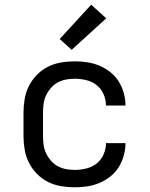

<svg xmlns="http://www.w3.org/2000/svg" viewBox="-20 -789 640 817"><path d="M298 8Q268 8 239 3Q210 -2 184 -15Q158 -28 137 -49.5Q116 -71 103 -97Q90 -123 85 -152Q80 -181 80 -210V-310Q80 -339 85 -368Q90 -397 103 -423Q116 -449 137 -470.5Q158 -492 184 -505Q210 -518 239 -523Q268 -528 298 -528Q325 -528 351.5 -524Q378 -520 403 -509.5Q428 -499 449.5 -482Q471 -465 485 -442.5Q499 -420 506.5 -393.5Q514 -367 514 -340Q514 -340 514 -340Q514 -340 514 -340H431Q431 -340 431 -340Q431 -340 431 -340Q431 -365 420.5 -388.5Q410 -412 391 -427Q372 -442 347 -448Q322 -454 298 -454Q279 -454 260.5 -450.5Q242 -447 225.5 -438Q209 -429 196.5 -414.5Q184 -400 176 -383Q168 -366 165.5 -347.5Q163 -329 163 -310V-210Q163 -191 165.5 -172.5Q168 -154 176 -137Q184 -120 196.5 -105.5Q209 -91 225.5 -82Q242 -73 260.5 -69.5Q279 -66 298 -66Q322 -66 347 -72Q372 -78 391 -93Q410 -108 420.5 -131.5Q431 -155 431 -180Q431 -180 431 -180Q431 -180 431 -180H514Q514 -180 514 -180Q514 -180 514 -180Q514 -153 506.5 -126.5Q499 -100 485 -77.5Q471 -55 449.5 -38Q428 -21 403 -10.5Q378 0 351.5 4Q325 8 298 8ZM285 -577 234 -623 368 -769 432 -711Z"/></svg>

Font: Zed Mono Extended
Style: Regular
Weight: 400
Width: 7
Monospace: yes
Designer: Belleve Invis
Foundry: Belleve Invis
Version: Version 1.0.0; ttfautohint (v1.8.4)